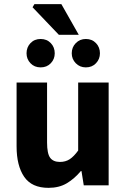

<svg xmlns="http://www.w3.org/2000/svg" viewBox="-20 -894 608 926"><path d="M214 12Q133 12 96.5 -41.5Q60 -95 60 -188V-496H207V-207Q207 -153 222 -133Q237 -113 269 -113Q296 -113 316 -126Q336 -139 357 -168V-496H504V0H384L373 -69H370Q339 -32 302 -10Q265 12 214 12ZM176 -569Q146 -569 127 -589Q108 -609 108 -637Q108 -666 127 -686Q146 -706 176 -706Q206 -706 225 -686Q244 -666 244 -637Q244 -609 225 -589Q206 -569 176 -569ZM394 -569Q365 -569 345.5 -589Q326 -609 326 -637Q326 -666 345.5 -686Q365 -706 394 -706Q424 -706 443 -686Q462 -666 462 -637Q462 -609 443 -589Q424 -569 394 -569ZM264 -726 137 -859 146 -874H276L360 -726Z"/></svg>

Font: Source Sans 3 ExtraLight
Style: Bold
Weight: 700
Version: Version 3.052;hotconv 1.1.0;makeotfexe 2.6.0